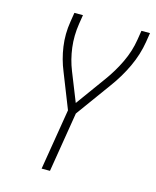

<svg xmlns="http://www.w3.org/2000/svg" viewBox="-111 -812 722 888"><g transform="rotate(15 250.0 -367.5)"><path d="M174 0 222 -292 156 -459Q134 -512 125.5 -571Q117 -630 127 -691L134 -735H175L168 -691Q159 -633 166 -577.5Q173 -522 193 -472L248 -334L351 -476Q387 -525 413 -579.5Q439 -634 448 -691L455 -735H496L489 -691Q479 -629 451 -569Q423 -509 383 -455L261 -287L214 0Z"/></g></svg>

Font: Iosevka Curly Extralight
Style: Italic
Weight: 200
Italic angle: -9°
Monospace: yes
Designer: Belleve Invis
Foundry: Belleve Invis
Version: Version 22.1.2; ttfautohint (v1.8.4)